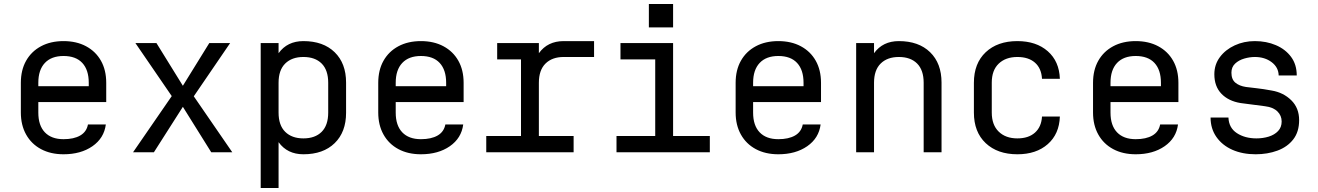

<svg xmlns="http://www.w3.org/2000/svg" viewBox="-20 -767 6640 967"><path d="M300 10Q235 10 186.5 -16Q138 -42 111.5 -89.5Q85 -137 85 -200V-350Q85 -414 111.5 -461Q138 -508 186.5 -534Q235 -560 300 -560Q365 -560 413.5 -534Q462 -508 488.5 -461Q515 -414 515 -350V-253H173V-200Q173 -135 206 -100.5Q239 -66 300 -66Q352 -66 384 -84.5Q416 -103 423 -140H513Q504 -71 445.5 -30.5Q387 10 300 10ZM173 -333H427V-350Q427 -415 394.5 -450Q362 -485 300 -485Q239 -485 206 -450Q173 -415 173 -350Z M650 0 845 -283 662 -550H768L901 -335L1034 -550H1139L956 -282L1150 0H1044L901 -229L755 0Z M1293 -550H1383V-499Q1427 -560 1508 -560Q1608 -560 1665.5 -504Q1723 -448 1723 -351V-199Q1723 -102 1665.5 -46Q1608 10 1508 10Q1427 10 1383 -51V180H1293ZM1508 -480Q1450 -480 1416.5 -447Q1383 -414 1383 -350V-200Q1383 -136 1416.5 -103Q1450 -70 1508 -70Q1567 -70 1600 -103Q1633 -136 1633 -200V-350Q1633 -414 1600 -447Q1567 -480 1508 -480Z M2100 10Q2035 10 1986.5 -16Q1938 -42 1911.5 -89.5Q1885 -137 1885 -200V-350Q1885 -414 1911.5 -461Q1938 -508 1986.5 -534Q2035 -560 2100 -560Q2165 -560 2213.5 -534Q2262 -508 2288.5 -461Q2315 -414 2315 -350V-253H1973V-200Q1973 -135 2006 -100.5Q2039 -66 2100 -66Q2152 -66 2184 -84.5Q2216 -103 2223 -140H2313Q2304 -71 2245.5 -30.5Q2187 10 2100 10ZM1973 -333H2227V-350Q2227 -415 2194.5 -450Q2162 -485 2100 -485Q2039 -485 2006 -450Q1973 -415 1973 -350Z M2429 0V-82H2604V-468H2484V-550H2694V-499Q2738 -560 2819 -560H2972V-480H2819Q2761 -480 2727.5 -447Q2694 -414 2694 -350V-82H2869V0Z M3085 0V-82H3280V-468H3105V-550H3370V-82H3555V0ZM3248 -747H3370V-629H3248Z M3900 10Q3835 10 3786.5 -16Q3738 -42 3711.5 -89.5Q3685 -137 3685 -200V-350Q3685 -414 3711.5 -461Q3738 -508 3786.5 -534Q3835 -560 3900 -560Q3965 -560 4013.5 -534Q4062 -508 4088.5 -461Q4115 -414 4115 -350V-253H3773V-200Q3773 -135 3806 -100.5Q3839 -66 3900 -66Q3952 -66 3984 -84.5Q4016 -103 4023 -140H4113Q4104 -71 4045.5 -30.5Q3987 10 3900 10ZM3773 -333H4027V-350Q4027 -415 3994.5 -450Q3962 -485 3900 -485Q3839 -485 3806 -450Q3773 -415 3773 -350Z M4292 0V-550H4382V-499Q4426 -560 4507 -560Q4607 -560 4664.5 -504Q4722 -448 4722 -351V0H4632V-350Q4632 -414 4599 -447Q4566 -480 4507 -480Q4449 -480 4415.5 -447Q4382 -414 4382 -350V0Z M5104 10Q5004 10 4944.5 -46Q4885 -102 4885 -200V-350Q4885 -448 4944.5 -504Q5004 -560 5104 -560Q5199 -560 5257 -509Q5315 -458 5318 -370H5228Q5225 -423 5192.5 -451.5Q5160 -480 5104 -480Q5045 -480 5010 -446.5Q4975 -413 4975 -351V-200Q4975 -138 5010 -104Q5045 -70 5104 -70Q5160 -70 5192.5 -99Q5225 -128 5228 -180H5318Q5315 -92 5257 -41Q5199 10 5104 10Z M5700 10Q5635 10 5586.5 -16Q5538 -42 5511.5 -89.5Q5485 -137 5485 -200V-350Q5485 -414 5511.5 -461Q5538 -508 5586.5 -534Q5635 -560 5700 -560Q5765 -560 5813.5 -534Q5862 -508 5888.5 -461Q5915 -414 5915 -350V-253H5573V-200Q5573 -135 5606 -100.5Q5639 -66 5700 -66Q5752 -66 5784 -84.5Q5816 -103 5823 -140H5913Q5904 -71 5845.5 -30.5Q5787 10 5700 10ZM5573 -333H5827V-350Q5827 -415 5794.5 -450Q5762 -485 5700 -485Q5639 -485 5606 -450Q5573 -415 5573 -350Z M6304 10Q6238 10 6187 -12.5Q6136 -35 6106.5 -77Q6077 -119 6077 -175H6167Q6169 -123 6209.5 -96.5Q6250 -70 6308 -70Q6341 -70 6370 -79Q6399 -88 6417 -107Q6435 -126 6435 -155Q6435 -185 6413.5 -206Q6392 -227 6351 -232Q6320 -236 6289.5 -240Q6259 -244 6228 -248Q6167 -258 6131.5 -295Q6096 -332 6096 -393Q6096 -442 6124 -479.5Q6152 -517 6198.5 -538.5Q6245 -560 6300 -560Q6358 -560 6406 -539.5Q6454 -519 6482.5 -480.5Q6511 -442 6511 -387H6420Q6419 -428 6384.5 -454Q6350 -480 6300 -480Q6274 -480 6246.5 -472Q6219 -464 6200.5 -446.5Q6182 -429 6182 -401Q6182 -367 6202 -350.5Q6222 -334 6255 -329Q6278 -326 6310 -322.5Q6342 -319 6385 -311Q6444 -301 6483.5 -262Q6523 -223 6523 -162Q6523 -103 6493.5 -65Q6464 -27 6414 -8.5Q6364 10 6304 10Z"/></svg>

Font: Tiny
Style: Regular
Weight: 400
Designer: Philipp Nurullin, Konstantin Bulenkov
Foundry: JetBrains
Version: Version 2.251; ttfautohint (v1.8.4.7-5d5b)